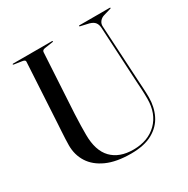

<svg xmlns="http://www.w3.org/2000/svg" viewBox="-162 -843 978 999"><g transform="rotate(-30 327.0 -343.5)"><path d="M556 -297.5 538 -633Q536.5 -652 527.2 -664Q518 -676 495.5 -682.5L445.5 -694Q441.5 -695.5 441.5 -697Q441.5 -700 445.5 -700H627Q631 -700 631 -697Q631 -695 625 -693.5L584 -681.5Q566.5 -676.5 556.2 -663.2Q546 -650 547.5 -633L566 -302.5Q567.5 -275.5 569.2 -249Q571 -222.5 571 -195Q571 -137.5 548 -90.2Q525 -43 475.2 -15Q425.5 13 345.5 13Q257.5 13 200 -13Q142.5 -39 114 -83.8Q85.5 -128.5 85.5 -185.5Q85.5 -200 86.5 -223.2Q87.5 -246.5 89 -270.2Q90.5 -294 91.5 -310L112 -674Q113 -684.5 94.5 -687L48 -694Q43 -695 43 -697Q43 -700 47 -700H280Q284.5 -700 284.5 -697Q284.5 -695 279.5 -694L231.5 -687Q214.5 -684.5 214 -672L193.5 -313.5Q191.5 -275.5 191 -243.8Q190.5 -212 190.5 -190Q190.5 -94 236.5 -46.5Q282.5 1 366 1Q454.5 1 507.5 -51.2Q560.5 -103.5 560.5 -192Q560.5 -223 559 -249.5Q557.5 -276 556 -297.5Z"/></g></svg>

Font: Fraunces 144pt S000
Style: Regular
Weight: 400
Version: Version 1.000; ttfautohint (v1.8.3)